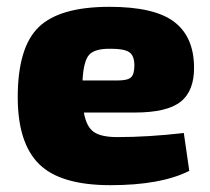

<svg xmlns="http://www.w3.org/2000/svg" viewBox="-20 -531 616 563"><path d="M375 -201H226Q233 -160 254.5 -144.5Q276 -129 324 -129Q415 -129 519 -141L535 -30Q452 12 304 12Q157 12 94.5 -50Q32 -112 32 -246Q32 -392 93.5 -451.5Q155 -511 301 -511Q432 -511 490 -467.5Q548 -424 549 -335Q550 -265 510 -233Q470 -201 375 -201ZM222 -295H324Q355 -295 364.5 -304.5Q374 -314 374 -339Q374 -368 359 -378Q344 -388 306 -388Q259 -389 242 -371Q225 -353 222 -295Z"/></svg>

Font: Ezarion Extra Bold
Style: Regular
Weight: 800
Designer: Natanael Gama
Version: Version 1.001;PS 001.001;hotconv 1.0.70;makeotf.lib2.5.58329